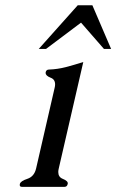

<svg xmlns="http://www.w3.org/2000/svg" viewBox="-20 -725 451 745"><path d="M130.4 -535.2 281.7 -704.6H338.4L411.1 -535.2H383.3L294.4 -637.2L158.7 -535.2ZM208 -71.3Q206.1 -63.5 206.1 -57.6Q206.1 -38.1 223.1 -31.2Q245.6 -22.5 242.7 -11.2Q240.2 0 230.5 0H64.9Q56.6 0 56.6 -7.3Q56.6 -9.3 57.1 -11.2Q59.6 -22.5 86.4 -31.2Q112.8 -40 120.1 -71.3L191.9 -383.8Q193.8 -391.1 193.8 -397.5Q193.8 -417 176.8 -423.3Q156.7 -431.2 157.2 -441.9Q157.2 -443.4 157.2 -444.8Q159.7 -455.1 169.9 -455.1Q202.6 -456.1 236.3 -464.8Q269.5 -473.6 303.2 -484.4Z"/></svg>

Font: Caudex
Style: Italic
Weight: 400
Italic angle: -13°
Version: Version 1.04